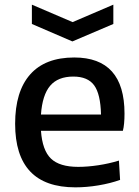

<svg xmlns="http://www.w3.org/2000/svg" viewBox="-20 -796 598 825"><path d="M295 -467Q229 -467 195.5 -427.5Q162 -388 156 -304H414Q412 -392 384.5 -429.5Q357 -467 295 -467ZM304 9Q174 9 109.5 -59.5Q45 -128 45 -264Q45 -403 109.5 -476Q174 -549 299 -549Q515 -549 515 -308Q515 -261 508 -234H156Q162 -150 199 -114.5Q236 -79 316 -79Q356 -79 402.5 -86Q449 -93 491 -106L496 -23Q454 -8 403 0.5Q352 9 304 9ZM117 -776 292 -701 467 -776V-693L291 -618L117 -693Z"/></svg>

Font: EncodeSans
Style: Medium
Weight: 500
Designer: Pablo Impallari, Andres Torresi
Foundry: Pablo Impallari, Andres Torresi
Version: Version 1.000; ttfautohint (v1.4.1)